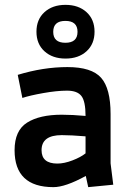

<svg xmlns="http://www.w3.org/2000/svg" viewBox="-20 -759 540 790"><path d="M216 -86Q244 -86 278 -99Q312 -112 332 -128V-198Q272 -203 234 -203Q151 -203 151 -141Q151 -86 216 -86ZM200 11Q40 11 40 -141Q40 -222 91.5 -254.5Q143 -287 234 -287Q277 -287 332 -282Q332 -342 315 -364Q298 -386 256 -386Q214 -386 158 -376Q102 -366 72 -356L53 -451Q158 -483 257.5 -483Q357 -483 396 -439Q435 -395 435 -290V-87L446 1L343 11L333 -35Q249 11 200 11ZM249.5 -739Q303 -739 336 -709Q369 -679 369 -628.5Q369 -578 336 -548Q303 -518 249.5 -518Q196 -518 163 -548Q130 -578 130 -628.5Q130 -679 163 -709Q196 -739 249.5 -739ZM249 -673Q199 -673 199 -628Q199 -583 249 -583Q299 -583 299 -628Q299 -673 249 -673Z"/></svg>

Font: Lekton
Style: Bold
Weight: 700
Designer: Paolo Mazzetti, Luciano Perondi, Raffaele Flato, Elena Papassissa, Emilio Macchia, Michela Povoleri, Tobias Seemiller, R
Version: Version 34.000